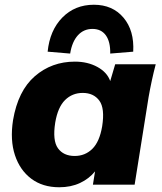

<svg xmlns="http://www.w3.org/2000/svg" viewBox="-20 -779 684 810"><path d="M22 0ZM230 11Q160 11 112 -25Q64 -61 43 -124.5Q22 -188 35 -272Q56 -396 127 -457.5Q198 -519 296 -519Q350 -519 391 -496.5Q432 -474 445 -437L466 -508H637Q628 -474 620.5 -439Q613 -404 607 -370L548 0H372L381 -56Q356 -25 317.5 -7Q279 11 230 11ZM295 -121Q339 -121 369.5 -151Q400 -181 411 -246Q423 -322 399 -354.5Q375 -387 329 -387Q285 -387 254.5 -357Q224 -327 213 -262Q201 -186 224.5 -153.5Q248 -121 295 -121ZM276 -553 181 -561Q190 -651 243 -705Q296 -759 376 -759Q455 -759 501 -704.5Q547 -650 542 -561L445 -553Q446 -603 426.5 -630Q407 -657 370 -657Q333 -657 308.5 -630Q284 -603 276 -553Z"/></svg>

Font: Winston ExtraBold
Style: Italic
Weight: 800
Italic angle: -9°
Designer: Original fonts by Vernon Adams / Changes by Cristiano Sobral
Foundry: Original fonts by Vernon Adams / Changes by Cristiano Sobral
Version: Version 2.503;July 17, 2020;FontCreator 13.0.0.2655 64-bit